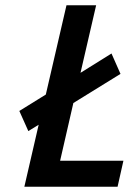

<svg xmlns="http://www.w3.org/2000/svg" viewBox="-20 -705 486 725"><path d="M446 -98 424 0H72L126 -234L87 -210L53 -286L153 -348L231 -685H343L284 -430L401 -503L435 -426L257 -316L207 -98Z"/></svg>

Font: Cairo SemiBold
Style: Italic
Weight: 600
Italic angle: -13°
Designer: Mohamed Gaber, Accademia di Belle Arti di Urbino and others
Foundry: Kief Type Foundry, Accademia di Belle Arti di Urbino and others
Version: Version 3.011